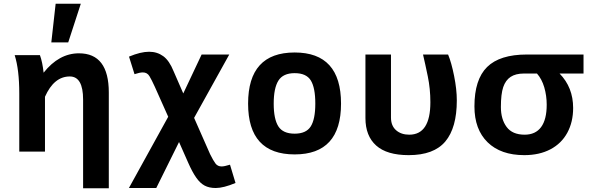

<svg xmlns="http://www.w3.org/2000/svg" viewBox="-20 -806 3148 1021"><path d="M558.6 195.3H421.9V-276.4Q421.9 -399.4 351.1 -399.4Q267.1 -399.4 219.2 -291.5V0H82.5V-309.1Q82.5 -435.5 58.1 -512.7H192.4Q206.1 -474.6 211.9 -419.4Q293.5 -522.5 399.9 -522.5Q558.6 -522.5 558.6 -314ZM342.8 -580.6H252.9L275.9 -786.1H409.7Z M1127 193.8Q1092.3 193.8 1068.1 180.9Q1043.9 168 1023.2 138.2Q1002.4 108.4 981 59.8Q959.5 11.2 932.1 -50.8L811 193.8H665.5L874.5 -185.1L803.2 -344.7Q786.6 -381.3 774.7 -401.1Q762.7 -420.9 739.7 -420.9Q723.6 -420.9 695.3 -411.6L666 -504.9Q728 -530.8 772.9 -530.8Q815.9 -530.8 848.1 -507.3Q880.4 -483.9 903.3 -426.8Q929.2 -368.2 954.6 -309.1L1052.2 -516.1H1199.2L1012.2 -179.2L1097.2 13.7Q1114.3 48.3 1126 63.7Q1137.7 79.1 1158.7 79.1Q1172.9 79.1 1203.1 69.8L1232.4 167Q1168.5 193.8 1127 193.8Z M1546.9 15.1Q1299.3 15.1 1299.3 -254.9Q1299.3 -526.9 1546.9 -526.9Q1793.5 -526.9 1793.5 -254.9Q1793.5 15.1 1546.9 15.1ZM1546.9 -95.2Q1607.9 -95.2 1632.3 -133.5Q1656.7 -171.9 1656.7 -254.9Q1656.7 -339.4 1632.8 -378.2Q1608.9 -417 1546.9 -417Q1485.4 -417 1460.4 -377.2Q1435.5 -337.4 1435.5 -254.9Q1435.5 -172.9 1460.2 -134Q1484.9 -95.2 1546.9 -95.2Z M2153.3 19Q2037.6 19 1980.5 -32Q1923.3 -83 1923.3 -178.2V-516.1H2059.1V-181.2Q2059.1 -137.2 2086.2 -113.5Q2113.3 -89.8 2156.2 -89.8Q2268.6 -89.8 2268.6 -262.2Q2268.6 -333.5 2254.9 -399.9Q2241.2 -466.3 2229.5 -516.1H2362.8Q2380.4 -474.1 2394.8 -402.3Q2409.2 -330.6 2409.2 -272Q2409.2 -126.5 2348.1 -53.7Q2287.1 19 2153.3 19Z M2768.1 19Q2643.1 19 2573 -49.3Q2502.9 -117.7 2502.9 -240.2Q2502.9 -383.3 2570.3 -449.7Q2637.7 -516.1 2781.7 -516.1H3083V-415H2955.6Q3027.8 -341.3 3027.8 -231.9Q3027.8 -157.2 2996.8 -100.1Q2965.8 -43 2907 -12Q2848.1 19 2768.1 19ZM2770 -89.8Q2827.6 -89.8 2857.4 -130.1Q2887.2 -170.4 2887.2 -249Q2887.2 -297.4 2874.3 -341.6Q2861.3 -385.7 2835.4 -415H2766.1Q2722.2 -415 2695.3 -397.2Q2668.5 -379.4 2656 -342.8Q2643.6 -306.2 2643.6 -236.8Q2643.6 -171.9 2674.1 -130.9Q2704.6 -89.8 2770 -89.8Z"/></svg>

Font: Cadman
Style: Bold
Weight: 700
Designer: Paul James MIller
Foundry: High-Logic / Made with FontCreator
Version: Version 2.114;March 28, 2021;FontCreator 13.0.0.2683 64-bit